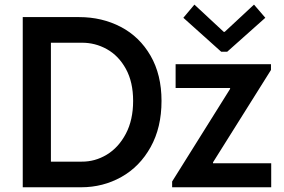

<svg xmlns="http://www.w3.org/2000/svg" viewBox="-20 -792 1201 812"><path d="M76.2 -719.7H314.5Q411.6 -719.7 491 -678.2Q570.3 -636.7 616.7 -556.4Q663.1 -476.1 663.1 -365.2Q663.1 -252.4 616.9 -169.7Q570.8 -86.9 493.2 -43.5Q415.5 0 323.2 0H76.2ZM543 -365.2Q543 -444.8 512.5 -500.5Q481.9 -556.2 432.1 -584Q382.3 -611.8 325.2 -611.3H195.3V-108.4H325.2Q381.8 -107.9 431.6 -137.9Q481.4 -168 512.2 -226.3Q543 -284.7 543 -365.2ZM708 -24.4 953.1 -416V-419.9H722.7V-520.5H1126V-496.1L880.9 -105.5V-101.6H1127V0H708ZM926.3 -657.2H930.2L1054.2 -772.5L1102.1 -716.8L940.9 -573.2H915.5L755.4 -716.8L802.2 -772.5Z"/></svg>

Font: Reddit Sans Chocolate SemiBold
Style: Regular
Weight: 600
Designer: Stephen Hutchings
Foundry: Reddit
Version: Version 1.011